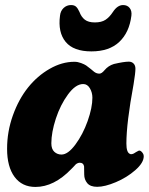

<svg xmlns="http://www.w3.org/2000/svg" viewBox="-20 -738 594 767"><path d="M345.2 -532.7Q273.4 -532.7 242.2 -570.8Q210.9 -608.9 219.7 -675.3Q221.7 -694.3 234.1 -706.1Q246.6 -717.8 263.7 -717.8Q276.9 -717.8 283.9 -711.2Q291 -704.6 297.4 -690.4Q304.7 -670.4 318.8 -659.4Q333 -648.4 358.9 -648.4Q385.3 -648.4 401.4 -658.9Q417.5 -669.4 431.2 -690.4Q449.2 -717.8 471.7 -717.8Q488.8 -717.8 498 -706.1Q507.3 -694.3 504.9 -675.3Q496.6 -608.4 456.5 -570.6Q416.5 -532.7 345.2 -532.7ZM554.2 -113.8Q554.2 -87.9 520.5 -58.3Q486.8 -28.8 442.9 -10.3Q398.9 8.3 368.2 8.3Q340.8 8.3 328.6 -6.3Q316.4 -21 316.4 -41Q316.4 -70.3 315.9 -73.2Q313.5 -87.9 298.8 -87.9Q293.9 -87.9 289.3 -85.7Q284.7 -83.5 282 -80.8Q279.3 -78.1 273.9 -72Q268.6 -65.9 264.6 -62.5Q195.8 8.8 121.6 8.8Q67.9 8.8 38.1 -31.5Q8.3 -71.8 8.3 -143.6Q8.3 -212.4 31.5 -277.1Q54.7 -341.8 92 -388.4Q129.4 -435.1 178.5 -463.1Q227.5 -491.2 277.3 -491.2Q290.5 -491.2 304 -486.1Q317.4 -481 324 -476.6Q330.6 -472.2 342.8 -462.2Q355 -452.1 356 -451.2Q365.7 -443.8 377 -443.8Q386.2 -443.8 397.5 -457.5Q412.6 -475.6 435.1 -482.4Q475.1 -491.7 494.6 -491.7Q506.3 -491.7 513.7 -484.1Q521 -476.6 521 -463.4Q521 -446.8 513.7 -401.9Q484.9 -246.6 484.9 -164.6Q484.9 -129.4 498.5 -123.5Q502 -121.1 507.1 -122.3Q512.2 -123.5 515.1 -125.2Q518.1 -127 523.4 -130.4Q528.8 -133.8 533.2 -135.7Q538.1 -137.7 543.5 -133.8Q548.3 -129.9 551.3 -124.5Q554.2 -120.1 554.2 -113.8ZM312.5 -402.3Q282.2 -402.3 251.7 -360.8Q221.2 -319.3 203.1 -264.2Q185.1 -209 185.1 -165.5Q185.1 -142.6 197 -131.6Q209 -120.6 225.6 -120.6Q251.5 -120.6 281.2 -160.6Q311 -200.7 330.1 -254.4Q349.1 -308.1 349.1 -347.7Q349.1 -368.2 339.1 -385.3Q329.1 -402.3 312.5 -402.3Z"/></svg>

Font: Cooper* ExtraBold
Style: Italic
Weight: 800
Italic angle: -7°
Designer: Owen Earl
Foundry: indestructible type*
Version: Version 0.001